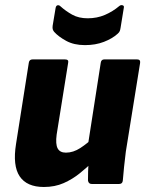

<svg xmlns="http://www.w3.org/2000/svg" viewBox="-20 -734 580 766"><path d="M155 12Q87 12 58.5 -30.5Q30 -73 44 -160L95 -484Q97 -497 110 -497H239Q255 -497 252 -484L206 -197Q201 -159 210 -142Q219 -125 243 -125Q272 -125 300.5 -143.5Q329 -162 357 -189L351 -89Q327 -66 298 -42.5Q269 -19 234 -3.5Q199 12 155 12ZM346 0Q333 0 331 -14Q331 -31 331.5 -49.5Q332 -68 334 -88L330 -150L382 -484Q384 -497 396 -497H527Q541 -497 539 -483L482 -129Q478 -97 475 -68.5Q472 -40 470 -14Q469 0 455 0ZM319 -554Q275 -554 244 -571Q213 -588 196 -607Q192 -612 190.5 -617Q189 -622 190 -631L202 -703Q204 -712 210 -713Q216 -714 221 -709Q242 -690 268 -675.5Q294 -661 330 -661Q367 -661 398.5 -674.5Q430 -688 456 -710Q462 -715 469 -713Q476 -711 474 -703L461 -623Q460 -616 458 -610.5Q456 -605 449 -599Q428 -580 394.5 -567Q361 -554 319 -554Z"/></svg>

Font: Sofia Sans Black
Style: Italic
Weight: 900
Italic angle: -9°
Version: Version 4.100-B